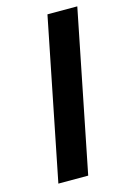

<svg xmlns="http://www.w3.org/2000/svg" viewBox="-110 -754 538 808"><g transform="rotate(-15 159.5 -350.0)"><path d="M41 0 181 -700H311L171 0Z"/></g></svg>

Font: Montserrat Thin SemiBold
Style: Italic
Weight: 600
Italic angle: -11.3°
Version: Version 9.000